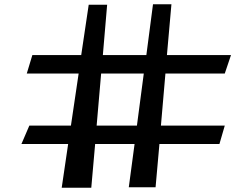

<svg xmlns="http://www.w3.org/2000/svg" viewBox="-20 -830 1178 896"><path d="M1029 -487H752L731 -244H1029L1004 -158H724L706 44H581L608 -158H424L406 46H268L298 -158H80L117 -244H311L347 -487H105L131 -573H359L394 -808H480L460 -573H663L694 -810H780L759 -573H1058ZM619 -244 651 -487H452L431 -244Z"/></svg>

Font: OpenDyslexic
Style: Regular
Weight: 400
Designer: Abbie Gonzalez
Version: Version 0.920;hotconv 1.0.109;makeotfexe 2.5.65596